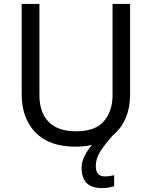

<svg xmlns="http://www.w3.org/2000/svg" viewBox="-20 -734 771 974"><path d="M466 107Q466 136 478 148.5Q490 161 511 161Q528 161 539.5 158.5Q551 156 559 155V211Q545 215 531 217.5Q517 220 497 220Q444 220 419 194Q394 168 394 117Q394 86 410 55.5Q426 25 447 1Q408 10 362 10Q229 10 159.5 -62.5Q90 -135 90 -254V-714H180V-251Q180 -164 226.5 -116Q273 -68 367 -68Q464 -68 507.5 -119.5Q551 -171 551 -252V-714H640V-252Q640 -189 618 -136Q596 -83 552 -47Q508 3 487 37.5Q466 72 466 107Z"/></svg>

Font: Noto Sans Grantha
Style: Regular
Weight: 400
Designer: Monotype Design Team
Foundry: Monotype Imaging Inc.
Version: Version 2.003; ttfautohint (v1.8.4.7-5d5b)